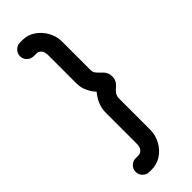

<svg xmlns="http://www.w3.org/2000/svg" viewBox="-317 -820 1029 1029"><g transform="rotate(-45 197.0 -305.5)"><path d="M130 185H112Q91 185 75.5 170Q60 155 60 133Q60 111 75.5 96Q91 81 112 81H130Q149 81 160 68Q171 55 171 29V-203Q171 -229 177.5 -250.5Q184 -272 194.5 -289Q205 -306 216 -319Q205 -331 195 -346.5Q185 -362 178 -382Q171 -402 171 -428V-640Q171 -666 160 -679Q149 -692 130 -692H112Q91 -692 75.5 -707Q60 -722 60 -744Q60 -765 75.5 -780.5Q91 -796 112 -796H130Q170 -796 202.5 -774Q235 -752 255 -716.5Q275 -681 275 -640V-428Q275 -408 284 -397Q293 -386 308 -372Q333 -350 333.5 -318.5Q334 -287 309 -265Q294 -253 284.5 -240Q275 -227 275 -203V29Q275 70 255 106Q235 142 202.5 163.5Q170 185 130 185Z"/></g></svg>

Font: National Park SemiBold
Style: Regular
Weight: 600
Designer: Andrea Herstowski, Ben Hoepner
Version: Version 1.009